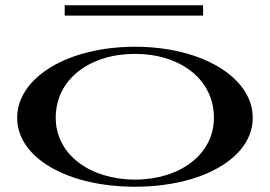

<svg xmlns="http://www.w3.org/2000/svg" viewBox="-20 -692 1022 727"><path d="M491 15C746 15 937 -94 937 -246C937 -398 746 -515 491 -515C236 -515 45 -398 45 -246C45 -94 236 15 491 15ZM491 -12C321 -12 191 -107 191 -246C191 -393 321 -488 491 -488C661 -488 790 -393 790 -246C790 -107 661 -12 491 -12ZM225 -672V-633H749V-672Z"/></svg>

Font: Sprat Extended Medium
Style: Regular
Weight: 500
Width: 9
Designer: Ethan Nakache
Foundry: Collletttivo
Version: Version 2.000;Glyphs 3.2 (3217)